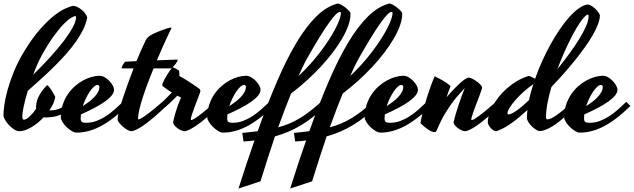

<svg xmlns="http://www.w3.org/2000/svg" viewBox="-65 -737 3691 1118"><path d="M203.1 -53.2Q199.2 -53.2 196 -53.2Q192.9 -53.2 189.5 -54.2Q173.3 -37.1 155 -22.2Q136.7 -7.3 118.2 3.7Q99.6 14.6 81.8 20.8Q64 26.9 47.9 26.9Q32.7 26.9 16.4 16.1Q0 5.4 -13.7 -9.5Q-27.3 -24.4 -36.1 -40Q-44.9 -55.7 -44.9 -64.9Q-44.9 -87.9 -39.6 -126.7Q-34.2 -165.5 -20.5 -215.1Q-6.8 -264.6 16.8 -322.3Q40.5 -379.9 77.1 -439.9Q125.5 -519 170.2 -568.8Q214.8 -618.7 251.7 -647.2Q288.6 -675.8 316.4 -687.7Q344.2 -699.7 358.9 -703.1Q369.6 -703.1 382.6 -697.5Q395.5 -691.9 407.5 -682.4Q419.4 -672.9 429.2 -660.9Q439 -648.9 442.9 -636.2Q437 -602.1 420.2 -567.1Q403.3 -532.2 378.7 -496.8Q354 -461.4 322.3 -425.3Q290.5 -389.2 253.9 -352.8Q217.3 -316.4 177.5 -280.3Q137.7 -244.1 96.7 -208Q89.4 -183.6 83.5 -161.1Q77.6 -138.7 73.5 -119.6Q69.3 -100.6 67.1 -86.2Q64.9 -71.8 64.9 -63Q64.9 -49.3 66.9 -44.7Q68.8 -40 75.2 -40Q81.5 -40 90.1 -45.2Q98.6 -50.3 107.9 -59.1Q117.2 -67.9 127 -79.3Q136.7 -90.8 145.5 -103.5Q145 -106.9 145 -109.9Q145 -112.8 145 -115.2Q145 -133.8 150.9 -151.9Q156.7 -169.9 166 -186Q175.3 -202.1 186.8 -216.3Q198.2 -230.5 210 -241.7Q215.8 -237.3 221.9 -230Q228 -222.7 234.1 -213.1Q240.2 -203.6 245.8 -193.4Q251.5 -183.1 256.8 -172.9Q254.4 -154.3 245.4 -134.3Q236.3 -114.3 222.2 -94.2H224.1Q240.7 -94.2 255.9 -96.9Q271 -99.6 285.4 -106.2Q299.8 -112.8 314 -123.8Q328.1 -134.8 342.8 -150.9Q347.7 -146.5 354.5 -138.9Q361.3 -131.3 366.2 -126Q345.7 -104.5 325.7 -90.6Q305.7 -76.7 285.6 -68.4Q265.6 -60.1 245.4 -56.6Q225.1 -53.2 203.1 -53.2ZM176.8 -412.1Q164.1 -388.7 151.9 -360.8Q139.6 -333 128.4 -302.2Q181.6 -354 227.5 -404.5Q273.4 -455.1 306.6 -499Q339.8 -543 358.9 -578.4Q377.9 -613.8 377.9 -636.2Q377.9 -643.1 373 -643.1Q365.7 -643.1 348.1 -632.6Q330.6 -622.1 304.9 -595.9Q279.3 -569.8 246.8 -525.1Q214.4 -480.5 176.8 -412.1Z M674.8 -120.1Q629.9 -76.2 590.1 -46.4Q550.3 -16.6 514.2 1.5Q478 19.5 445.1 27.3Q412.1 35.2 380.9 35.2Q367.7 35.2 351.6 25.4Q335.4 15.6 321.5 1.7Q307.6 -12.2 298.3 -27.3Q289.1 -42.5 289.1 -53.2Q289.1 -93.3 300 -126.7Q311 -160.2 329.1 -187Q347.2 -213.9 370.4 -234.4Q393.6 -254.9 418.7 -268.6Q443.8 -282.2 468.8 -289.1Q493.7 -295.9 514.6 -295.9Q529.8 -295.9 544.7 -287.1Q559.6 -278.3 571.8 -265.6Q584 -252.9 591.6 -239Q599.1 -225.1 599.1 -214.8Q599.1 -198.2 585.2 -180.9Q571.3 -163.6 545.9 -145.5Q520.5 -127.4 484.9 -108.6Q449.2 -89.8 406.2 -70.8Q404.8 -59.1 404.8 -47.9Q404.8 -32.7 411.4 -27.3Q418 -22 436 -22Q468.3 -22 496.8 -32.7Q525.4 -43.5 551.8 -60.5Q578.1 -77.6 602.5 -99.6Q627 -121.6 650.9 -144ZM502.9 -242.2Q493.2 -242.2 481.4 -231.7Q469.7 -221.2 458 -204.1Q446.3 -187 435.5 -164.8Q424.8 -142.6 417 -118.7Q435.1 -130.4 452.4 -143.6Q469.7 -156.7 483.4 -171.1Q497.1 -185.5 505.4 -200.7Q513.7 -215.8 513.7 -231Q513.7 -235.4 511 -238.8Q508.3 -242.2 502.9 -242.2Z M698.7 26.9Q690.4 26.9 677 19.3Q663.6 11.7 650.9 0.7Q638.2 -10.3 628.9 -22Q619.6 -33.7 619.6 -42Q619.6 -56.6 627.7 -88.4Q635.7 -120.1 648.9 -160.9Q662.1 -201.7 679 -248Q695.8 -294.4 712.9 -338.9H644H643.6Q643.1 -338.9 643.1 -339.8Q643.1 -342.8 645.3 -348.4Q647.5 -354 650.6 -360.1Q653.8 -366.2 658 -371.3Q662.1 -376.5 666 -377.9L729.5 -380.9Q743.2 -414.1 755.6 -442.1Q768.1 -470.2 777.8 -490.2Q780.3 -495.6 783 -501.7Q785.6 -507.8 790.8 -513.9Q795.9 -520 804.4 -526.6Q813 -533.2 827.6 -540Q838.4 -545.4 853.8 -551.8Q869.1 -558.1 884 -563.5Q898.9 -568.8 911.1 -572.5Q923.3 -576.2 928.7 -576.2Q933.6 -576.2 933.6 -574.2V-573.2Q933.6 -572.8 932.6 -570.8Q929.7 -565.9 921.9 -549.6Q914.1 -533.2 902.6 -508.5Q891.1 -483.9 877.2 -452.4Q863.3 -420.9 848.6 -385.7L965.8 -390.1Q970.7 -390.1 968.8 -384.3Q966.8 -378.4 961.4 -370.6Q956.1 -362.8 949 -354.5Q941.9 -346.2 937 -341.8Q936 -340.8 933.1 -339.8Q930.2 -338.9 925.8 -338.9H829.1Q811.5 -296.4 795.4 -252.9Q779.3 -209.5 766.6 -170.4Q753.9 -131.3 746.3 -98.6Q738.8 -65.9 738.8 -44.9Q738.8 -42 741.7 -42Q747.1 -42 757.8 -48.1Q768.6 -54.2 782 -64Q795.4 -73.7 810.5 -85.4Q825.7 -97.2 839.4 -108.6Q853 -120.1 864 -129.6Q875 -139.2 880.9 -144Q885.3 -139.6 891.4 -132.8Q897.5 -126 902.8 -120.1Q892.1 -109.4 876 -94Q859.9 -78.6 841.1 -62.5Q822.3 -46.4 802 -30.3Q781.7 -14.2 762.5 -1.5Q743.2 11.2 726.6 19Q710 26.9 698.7 26.9Z M1101.1 -202.1Q1094.7 -183.1 1085.2 -158.7Q1075.7 -134.3 1066.9 -110.8Q1058.1 -87.4 1052 -68.4Q1045.9 -49.3 1045.9 -41Q1045.9 -38.1 1048.8 -38.1Q1054.2 -38.1 1064.9 -44.4Q1075.7 -50.8 1089.6 -61Q1103.5 -71.3 1118.7 -83.5Q1133.8 -95.7 1147.7 -107.7Q1161.6 -119.6 1172.9 -129.4Q1184.1 -139.2 1189.9 -144Q1194.3 -139.6 1200.4 -132.8Q1206.5 -126 1211.9 -120.1Q1201.2 -109.4 1185.1 -94Q1168.9 -78.6 1150.1 -62.5Q1131.3 -46.4 1111.1 -30.3Q1090.8 -14.2 1071.5 -1.5Q1052.2 11.2 1035.6 19Q1019 26.9 1007.8 26.9Q1000.5 26.9 989.3 21.7Q978 16.6 967.8 9Q957.5 1.5 950.2 -7.8Q942.9 -17.1 942.9 -25.9Q950.2 -58.6 957.5 -83Q964.8 -107.4 971.2 -124.8Q977.5 -142.1 982.4 -152.8Q987.3 -163.6 989.7 -168.9Q983.9 -171.4 978.5 -174.3Q973.1 -177.2 967.8 -180.2Q960 -171.9 950.4 -162.6Q940.9 -153.3 931.2 -144Q921.4 -134.8 911.6 -126Q901.9 -117.2 894 -109.9L870.6 -133.8Q883.3 -146 901.1 -163.3Q918.9 -180.7 936 -198.2Q923.8 -205.6 914.1 -212.2Q904.3 -218.8 897.5 -224.1Q889.2 -230 882.8 -234.9Q879.9 -236.3 879.9 -241.2Q879.9 -246.6 884 -256.6Q888.2 -266.6 894.5 -278.1Q900.9 -289.6 908.2 -301.5Q915.5 -313.5 922.4 -323.2Q929.2 -333 934.3 -339.1Q939.5 -345.2 940.9 -345.2Q941.9 -345.2 947.5 -342.8Q953.1 -340.3 959.5 -337.2Q965.8 -334 971.2 -330.1Q976.6 -326.2 978 -323.2Q978.5 -320.8 979 -313Q979.5 -305.2 980 -293.9Q999 -284.2 1019 -271.7Q1039.1 -259.3 1055.7 -248Q1075.2 -235.4 1092.8 -222.2Q1099.1 -218.3 1100.8 -212.4Q1102.5 -206.5 1101.1 -202.1Z M1527.8 -120.1Q1482.9 -76.2 1443.1 -46.4Q1403.3 -16.6 1367.2 1.5Q1331.1 19.5 1298.1 27.3Q1265.1 35.2 1233.9 35.2Q1220.7 35.2 1204.6 25.4Q1188.5 15.6 1174.6 1.7Q1160.6 -12.2 1151.4 -27.3Q1142.1 -42.5 1142.1 -53.2Q1142.1 -93.3 1153.1 -126.7Q1164.1 -160.2 1182.1 -187Q1200.2 -213.9 1223.4 -234.4Q1246.6 -254.9 1271.7 -268.6Q1296.9 -282.2 1321.8 -289.1Q1346.7 -295.9 1367.7 -295.9Q1382.8 -295.9 1397.7 -287.1Q1412.6 -278.3 1424.8 -265.6Q1437 -252.9 1444.6 -239Q1452.1 -225.1 1452.1 -214.8Q1452.1 -198.2 1438.2 -180.9Q1424.3 -163.6 1398.9 -145.5Q1373.5 -127.4 1337.9 -108.6Q1302.2 -89.8 1259.3 -70.8Q1257.8 -59.1 1257.8 -47.9Q1257.8 -32.7 1264.4 -27.3Q1271 -22 1289.1 -22Q1321.3 -22 1349.9 -32.7Q1378.4 -43.5 1404.8 -60.5Q1431.2 -77.6 1455.6 -99.6Q1480 -121.6 1503.9 -144ZM1356 -242.2Q1346.2 -242.2 1334.5 -231.7Q1322.8 -221.2 1311 -204.1Q1299.3 -187 1288.6 -164.8Q1277.8 -142.6 1270 -118.7Q1288.1 -130.4 1305.4 -143.6Q1322.8 -156.7 1336.4 -171.1Q1350.1 -185.5 1358.4 -200.7Q1366.7 -215.8 1366.7 -231Q1366.7 -235.4 1364 -238.8Q1361.3 -242.2 1356 -242.2Z M1834 -125Q1797.9 -88.4 1762 -59.6Q1726.1 -30.8 1689.2 -8.5Q1652.3 13.7 1614.3 29.8Q1576.2 45.9 1536.1 57.1Q1516.6 114.7 1495.6 179.7Q1474.6 244.6 1451.7 318.8L1323.7 360.8Q1347.7 286.1 1370.6 216.3Q1393.6 146.5 1417 80.6Q1401.4 83 1385.5 84.5Q1369.6 85.9 1353 86.9L1345.7 37.1Q1370.6 34.7 1392.8 32Q1415 29.3 1435.5 26.9Q1492.7 -133.8 1548.6 -263.9Q1604.5 -394 1661.6 -489.3Q1718.8 -584.5 1778.3 -642.6Q1837.9 -700.7 1902.8 -716.8Q1911.6 -714.8 1921.4 -709.7Q1931.2 -704.6 1940.4 -697.8Q1949.7 -690.9 1958 -683.3Q1966.3 -675.8 1971.7 -668.9Q1974.1 -666.5 1975.1 -663.8Q1976.1 -661.1 1976.1 -654.8Q1976.1 -624.5 1963.1 -588.1Q1950.2 -551.8 1927 -512Q1903.8 -472.2 1871.8 -430.2Q1839.8 -388.2 1801.3 -346.9Q1762.7 -305.7 1719.2 -266.4Q1675.8 -227.1 1629.9 -192.4Q1613.3 -151.9 1594.5 -103Q1575.7 -54.2 1554.7 4.4Q1589.4 -4.9 1620.4 -17.8Q1651.4 -30.8 1681.6 -49.1Q1711.9 -67.4 1743.4 -92Q1774.9 -116.7 1811 -149.9ZM1723.6 -397.9Q1718.3 -388.2 1710.4 -373Q1703.6 -360.4 1694.3 -340.8Q1685.1 -321.3 1673.3 -294.4Q1707.5 -326.2 1739 -361.1Q1770.5 -396 1797.9 -431.6Q1825.2 -467.3 1847.7 -501.7Q1870.1 -536.1 1886.2 -566.4Q1902.3 -596.7 1911.1 -621.1Q1919.9 -645.5 1919.9 -661.1Q1919.9 -668 1915 -668Q1905.8 -668 1890.6 -653.3Q1875.5 -638.7 1852.3 -606.4Q1829.1 -574.2 1797.4 -522.9Q1765.6 -471.7 1723.6 -397.9Z M2134.8 -125Q2098.6 -88.4 2062.7 -59.6Q2026.9 -30.8 1990 -8.5Q1953.1 13.7 1915 29.8Q1877 45.9 1836.9 57.1Q1817.4 114.7 1796.4 179.7Q1775.4 244.6 1752.4 318.8L1624.5 360.8Q1648.4 286.1 1671.4 216.3Q1694.3 146.5 1717.8 80.6Q1702.1 83 1686.3 84.5Q1670.4 85.9 1653.8 86.9L1646.5 37.1Q1671.4 34.7 1693.6 32Q1715.8 29.3 1736.3 26.9Q1793.5 -133.8 1849.4 -263.9Q1905.3 -394 1962.4 -489.3Q2019.5 -584.5 2079.1 -642.6Q2138.7 -700.7 2203.6 -716.8Q2212.4 -714.8 2222.2 -709.7Q2231.9 -704.6 2241.2 -697.8Q2250.5 -690.9 2258.8 -683.3Q2267.1 -675.8 2272.5 -668.9Q2274.9 -666.5 2275.9 -663.8Q2276.9 -661.1 2276.9 -654.8Q2276.9 -624.5 2263.9 -588.1Q2251 -551.8 2227.8 -512Q2204.6 -472.2 2172.6 -430.2Q2140.6 -388.2 2102.1 -346.9Q2063.5 -305.7 2020 -266.4Q1976.6 -227.1 1930.7 -192.4Q1914.1 -151.9 1895.3 -103Q1876.5 -54.2 1855.5 4.4Q1890.1 -4.9 1921.1 -17.8Q1952.1 -30.8 1982.4 -49.1Q2012.7 -67.4 2044.2 -92Q2075.7 -116.7 2111.8 -149.9ZM2024.4 -397.9Q2019 -388.2 2011.2 -373Q2004.4 -360.4 1995.1 -340.8Q1985.8 -321.3 1974.1 -294.4Q2008.3 -326.2 2039.8 -361.1Q2071.3 -396 2098.6 -431.6Q2126 -467.3 2148.4 -501.7Q2170.9 -536.1 2187 -566.4Q2203.1 -596.7 2211.9 -621.1Q2220.7 -645.5 2220.7 -661.1Q2220.7 -668 2215.8 -668Q2206.5 -668 2191.4 -653.3Q2176.3 -638.7 2153.1 -606.4Q2129.9 -574.2 2098.1 -522.9Q2066.4 -471.7 2024.4 -397.9Z M2444.3 -120.1Q2399.4 -76.2 2359.6 -46.4Q2319.8 -16.6 2283.7 1.5Q2247.6 19.5 2214.6 27.3Q2181.6 35.2 2150.4 35.2Q2137.2 35.2 2121.1 25.4Q2105 15.6 2091.1 1.7Q2077.1 -12.2 2067.9 -27.3Q2058.6 -42.5 2058.6 -53.2Q2058.6 -93.3 2069.6 -126.7Q2080.6 -160.2 2098.6 -187Q2116.7 -213.9 2139.9 -234.4Q2163.1 -254.9 2188.2 -268.6Q2213.4 -282.2 2238.3 -289.1Q2263.2 -295.9 2284.2 -295.9Q2299.3 -295.9 2314.2 -287.1Q2329.1 -278.3 2341.3 -265.6Q2353.5 -252.9 2361.1 -239Q2368.7 -225.1 2368.7 -214.8Q2368.7 -198.2 2354.7 -180.9Q2340.8 -163.6 2315.4 -145.5Q2290 -127.4 2254.4 -108.6Q2218.8 -89.8 2175.8 -70.8Q2174.3 -59.1 2174.3 -47.9Q2174.3 -32.7 2180.9 -27.3Q2187.5 -22 2205.6 -22Q2237.8 -22 2266.4 -32.7Q2294.9 -43.5 2321.3 -60.5Q2347.7 -77.6 2372.1 -99.6Q2396.5 -121.6 2420.4 -144ZM2272.5 -242.2Q2262.7 -242.2 2251 -231.7Q2239.3 -221.2 2227.5 -204.1Q2215.8 -187 2205.1 -164.8Q2194.3 -142.6 2186.5 -118.7Q2204.6 -130.4 2221.9 -143.6Q2239.3 -156.7 2252.9 -171.1Q2266.6 -185.5 2274.9 -200.7Q2283.2 -215.8 2283.2 -231Q2283.2 -235.4 2280.5 -238.8Q2277.8 -242.2 2272.5 -242.2Z M2558.6 -235.8Q2552.7 -220.2 2546.9 -204.1Q2541 -188 2535.2 -170.9Q2565.9 -206.1 2588.1 -228.3Q2610.4 -250.5 2625.7 -263.2Q2641.1 -275.9 2650.6 -280.5Q2660.2 -285.2 2665.5 -285.2Q2671.9 -285.2 2684.6 -278.8Q2697.3 -272.5 2710.2 -263.2Q2723.1 -253.9 2732.7 -244.1Q2742.2 -234.4 2742.2 -227.1Q2742.2 -225.6 2741.7 -223.4Q2741.2 -221.2 2740.2 -217.8Q2736.3 -205.6 2730.2 -189Q2724.1 -172.4 2717.3 -154.5Q2710.4 -136.7 2703.6 -118.9Q2696.8 -101.1 2691.4 -85.4Q2686 -69.8 2682.6 -58.1Q2679.2 -46.4 2679.2 -41Q2679.2 -38.1 2682.1 -38.1Q2687.5 -38.1 2698.2 -44.4Q2709 -50.8 2722.9 -61Q2736.8 -71.3 2752 -83.5Q2767.1 -95.7 2781 -107.7Q2794.9 -119.6 2806.2 -129.4Q2817.4 -139.2 2823.2 -144Q2828.1 -139.6 2834 -132.8Q2839.8 -126 2845.2 -120.1Q2834.5 -109.4 2818.4 -94Q2802.2 -78.6 2783.4 -62.5Q2764.6 -46.4 2744.4 -30.3Q2724.1 -14.2 2705.1 -1.5Q2686 11.2 2669.4 19Q2652.8 26.9 2641.6 26.9Q2634.3 26.9 2623 21.7Q2611.8 16.6 2601.3 9Q2590.8 1.5 2583.5 -7.8Q2576.2 -17.1 2576.2 -25.9Q2580.6 -45.9 2588.1 -71.3Q2595.7 -96.7 2604.5 -123.3Q2613.3 -149.9 2622.8 -176Q2632.3 -202.1 2641.1 -224.1L2640.1 -223.1Q2630.9 -211.9 2613.5 -193.6Q2596.2 -175.3 2574.2 -146.7Q2552.2 -118.2 2527.8 -77.9Q2503.4 -37.6 2480 17.6Q2477.1 24.4 2474.6 28.3Q2472.2 32.2 2465.3 32.2Q2457 32.2 2446.5 27.6Q2436 22.9 2425 15.4Q2414.1 7.8 2403.1 -1.5Q2392.1 -10.7 2383.3 -20Q2383.3 -22.9 2386 -36.6Q2388.7 -50.3 2393.6 -71Q2398.4 -91.8 2405.8 -118.4Q2413.1 -145 2422.4 -174.3Q2431.6 -203.6 2442.6 -234.1Q2453.6 -264.6 2466.3 -293Q2486.8 -283.2 2512 -269Q2537.1 -254.9 2558.6 -235.8Z M3114.3 -54.2Q3114.3 -42 3122.1 -42Q3131.3 -42 3144.3 -47.9Q3157.2 -53.7 3171.4 -63.2Q3185.5 -72.8 3200.2 -84.5Q3214.8 -96.2 3227.8 -107.4Q3240.7 -118.7 3251 -128.4Q3261.2 -138.2 3267.1 -144Q3272 -139.6 3278.8 -132.8Q3285.6 -126 3291 -120.1Q3278.3 -107.4 3262.2 -91.8Q3246.1 -76.2 3227.8 -59.8Q3209.5 -43.5 3189.7 -28.1Q3169.9 -12.7 3150.4 -0.7Q3130.9 11.2 3112.3 18.6Q3093.8 25.9 3077.1 25.9Q3068.4 25.9 3055.7 17.8Q3043 9.8 3031.2 -2Q3019.5 -13.7 3011.5 -26.6Q3003.4 -39.6 3003.4 -49.8Q3003.4 -72.3 3006.3 -96.7Q2984.4 -77.1 2963.9 -59.6Q2943.4 -42 2922.6 -26.6Q2901.9 -11.2 2880.1 1.7Q2858.4 14.6 2834 23.9Q2826.7 26.9 2821.3 26.9Q2816.4 26.9 2808.6 22Q2800.8 17.1 2793.5 9.5Q2786.1 2 2780.8 -7.6Q2775.4 -17.1 2775.4 -25.9Q2775.4 -45.9 2783 -70.6Q2790.5 -95.2 2804.9 -121.3Q2819.3 -147.5 2840.1 -173.6Q2860.8 -199.7 2887.2 -222.9Q2913.6 -246.1 2945.3 -264.9Q2977.1 -283.7 3013.2 -294.9Q3020 -293.9 3030.8 -288.8Q3041.5 -283.7 3050.8 -278.3Q3068.4 -328.6 3091.1 -379.2Q3113.8 -429.7 3139.4 -476.3Q3165 -522.9 3192.9 -563.7Q3220.7 -604.5 3248.5 -636Q3276.4 -667.5 3303.5 -687Q3330.6 -706.5 3355 -710.9Q3365.7 -710.9 3377.7 -703.9Q3389.6 -696.8 3400.4 -686.8Q3411.1 -676.8 3418.7 -666Q3426.3 -655.3 3428.2 -647.9Q3428.2 -625.5 3417 -595.7Q3405.8 -565.9 3386 -531.5Q3366.2 -497.1 3339.1 -459.5Q3312 -421.9 3280.8 -383.1Q3249.5 -344.2 3215.1 -305.7Q3180.7 -267.1 3146 -231Q3131.3 -181.2 3122.8 -136Q3114.3 -90.8 3114.3 -54.2ZM3359.4 -651.9Q3351.1 -651.9 3339.1 -639.6Q3327.1 -627.4 3312.3 -605.7Q3297.4 -584 3280.8 -554.2Q3264.2 -524.4 3247.1 -489.3Q3230 -454.1 3212.9 -414.6Q3195.8 -375 3180.7 -334.5Q3217.3 -379.4 3250.2 -424.6Q3283.2 -469.7 3308.1 -510.3Q3333 -550.8 3347.7 -584.5Q3362.3 -618.2 3362.3 -640.1Q3362.3 -643.1 3362.1 -647.5Q3361.8 -651.9 3359.4 -651.9ZM2896 -70.8Q2912.1 -70.8 2943.8 -93.5Q2975.6 -116.2 3015.6 -154.3Q3020 -176.8 3026.4 -200Q3032.7 -223.1 3040.5 -247.1Q3012.2 -228 2985.1 -203.6Q2958 -179.2 2937 -155.3Q2916 -131.3 2903.1 -110.6Q2890.1 -89.8 2890.1 -79.1Q2890.1 -70.8 2896 -70.8Z M3606 -120.1Q3561 -76.2 3521.2 -46.4Q3481.4 -16.6 3445.3 1.5Q3409.2 19.5 3376.2 27.3Q3343.3 35.2 3312 35.2Q3298.8 35.2 3282.7 25.4Q3266.6 15.6 3252.7 1.7Q3238.8 -12.2 3229.5 -27.3Q3220.2 -42.5 3220.2 -53.2Q3220.2 -93.3 3231.2 -126.7Q3242.2 -160.2 3260.3 -187Q3278.3 -213.9 3301.5 -234.4Q3324.7 -254.9 3349.9 -268.6Q3375 -282.2 3399.9 -289.1Q3424.8 -295.9 3445.8 -295.9Q3460.9 -295.9 3475.8 -287.1Q3490.7 -278.3 3502.9 -265.6Q3515.1 -252.9 3522.7 -239Q3530.3 -225.1 3530.3 -214.8Q3530.3 -198.2 3516.4 -180.9Q3502.4 -163.6 3477.1 -145.5Q3451.7 -127.4 3416 -108.6Q3380.4 -89.8 3337.4 -70.8Q3335.9 -59.1 3335.9 -47.9Q3335.9 -32.7 3342.5 -27.3Q3349.1 -22 3367.2 -22Q3399.4 -22 3428 -32.7Q3456.5 -43.5 3482.9 -60.5Q3509.3 -77.6 3533.7 -99.6Q3558.1 -121.6 3582 -144ZM3434.1 -242.2Q3424.3 -242.2 3412.6 -231.7Q3400.9 -221.2 3389.2 -204.1Q3377.4 -187 3366.7 -164.8Q3356 -142.6 3348.1 -118.7Q3366.2 -130.4 3383.5 -143.6Q3400.9 -156.7 3414.6 -171.1Q3428.2 -185.5 3436.5 -200.7Q3444.8 -215.8 3444.8 -231Q3444.8 -235.4 3442.1 -238.8Q3439.5 -242.2 3434.1 -242.2Z"/></svg>

Font: Yesteryear
Style: Regular
Weight: 400
Designer: Astigmatic (AOETI)
Foundry: Astigmatic (AOETI)
Version: Version 1.000